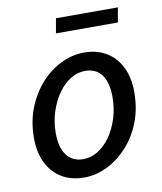

<svg xmlns="http://www.w3.org/2000/svg" viewBox="-78 -725 674 800"><g transform="rotate(-10 259.0 -325.0)"><path d="M215 12Q160 12 120 -12Q80 -36 58 -80.5Q36 -125 36 -186Q36 -256 59 -313.5Q82 -371 120 -413Q158 -455 205.5 -478Q253 -501 303 -501Q357 -501 397 -477Q437 -453 459 -408.5Q481 -364 481 -303Q481 -233 458.5 -175.5Q436 -118 397.5 -76Q359 -34 311.5 -11Q264 12 215 12ZM224 -64Q256 -64 285.5 -82Q315 -100 338 -132.5Q361 -165 374.5 -207.5Q388 -250 388 -299Q388 -360 364 -392.5Q340 -425 293 -425Q262 -425 232.5 -407Q203 -389 180 -356.5Q157 -324 143 -281.5Q129 -239 129 -190Q129 -130 153.5 -97Q178 -64 224 -64ZM202 -600 213 -662H475L464 -600Z"/></g></svg>

Font: Source Sans 3 ExtraLight Medium
Style: Italic
Weight: 500
Italic angle: -11°
Version: Version 3.052;hotconv 1.1.0;makeotfexe 2.6.0